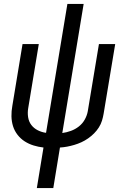

<svg xmlns="http://www.w3.org/2000/svg" viewBox="-20 -755 640 980"><path d="M168 205 202 -2Q176 -5 151.5 -12.5Q127 -20 106 -33.5Q85 -47 69.5 -67Q54 -87 46.5 -111Q39 -135 38.5 -161.5Q38 -188 43 -215L95 -530H178L124 -203Q120 -180 123.5 -157Q127 -134 140 -117Q153 -100 173 -90Q193 -80 215 -77L324 -735H407L298 -76Q320 -79 342 -87Q364 -95 382.5 -109.5Q401 -124 412.5 -144.5Q424 -165 428 -187L485 -530H568L509 -175Q506 -157 500.5 -139Q495 -121 484.5 -104.5Q474 -88 460 -74Q446 -60 429.5 -48.5Q413 -37 395.5 -29Q378 -21 359.5 -15.5Q341 -10 322.5 -6.5Q304 -3 286 -2L252 205Z"/></svg>

Font: Iosevka Curly Extended
Style: Italic
Weight: 400
Width: 7
Italic angle: -9°
Monospace: yes
Designer: Belleve Invis
Foundry: Belleve Invis
Version: Version 11.1.0; ttfautohint (v1.8.3)